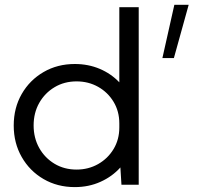

<svg xmlns="http://www.w3.org/2000/svg" viewBox="-20 -762 847 792"><path d="M697.3 -522.5H649.9L699.2 -742.2H758.3ZM552.2 0H481L476.6 -71.3Q442.9 -33.7 394.5 -12Q346.2 9.8 288.6 9.8Q216.8 9.8 159.7 -23.4Q102.5 -56.6 69.6 -114.3Q36.6 -171.9 36.6 -244.1Q36.6 -316.9 69.6 -374.3Q102.5 -431.6 159.7 -464.8Q216.8 -498 288.6 -498Q344.2 -498 391.4 -478Q438.5 -458 472.2 -422.4V-732.4H552.2ZM295.9 -62.5Q344.7 -62.5 384.8 -85.2Q424.8 -107.9 448.5 -147.2Q472.2 -186.5 472.2 -236.3V-252.9Q472.2 -302.7 448.5 -342Q424.8 -381.3 384.8 -403.8Q344.7 -426.3 295.9 -426.3Q245.1 -426.3 205.1 -402.3Q165 -378.4 141.8 -337.4Q118.7 -296.4 118.7 -244.6Q118.7 -192.9 141.8 -151.6Q165 -110.4 205.1 -86.4Q245.1 -62.5 295.9 -62.5Z"/></svg>

Font: Kumbh Sans
Style: Regular
Weight: 400
Version: Version 1.005